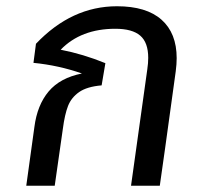

<svg xmlns="http://www.w3.org/2000/svg" viewBox="-20 -594 661 614"><path d="M545 -408Q545 -389 542 -366L508 -120L491 0H399L451 -372Q454 -392 454 -409Q454 -458 428.5 -480Q403 -502 349 -502Q239 -502 174 -435Q246 -421 317 -392L305 -321Q258 -317 233 -299.5Q208 -282 197.5 -255Q187 -228 181 -182L155 0H64L90 -188Q99 -258 135.5 -301.5Q172 -345 242 -359Q168 -385 87 -393L95 -454Q209 -574 354 -574Q448 -574 496.5 -531Q545 -488 545 -408Z"/></svg>

Font: FiraGO
Style: Italic
Weight: 400
Italic angle: -8°
Designer: bBox Type GmbH
Foundry: bBox Type GmbH
Version: Version 1.001